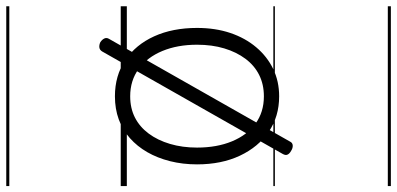

<svg xmlns="http://www.w3.org/2000/svg" viewBox="-356 -570 1300 629"><g transform="rotate(90 294.5 -255.0)"><path d="M295 19Q227 19 176.5 -15Q126 -49 98.5 -109.5Q71 -170 71 -250Q71 -310 87.5 -359Q104 -408 134.5 -444Q165 -480 205.5 -499.5Q246 -519 295 -519Q361 -519 411 -485Q461 -451 489.5 -390.5Q518 -330 518 -250Q518 -203 507.5 -161.5Q497 -120 478 -87Q459 -54 432 -30Q405 -6 370.5 6.5Q336 19 295 19ZM295 -31Q334 -31 364.5 -46.5Q395 -62 417 -91.5Q439 -121 451 -161.5Q463 -202 463 -250Q463 -315 442.5 -364.5Q422 -414 384.5 -441.5Q347 -469 295 -469Q256 -469 225 -453.5Q194 -438 172 -408.5Q150 -379 138 -339Q126 -299 126 -250Q126 -186 146.5 -136.5Q167 -87 205 -59Q243 -31 295 -31ZM148 61Q143 69 135 70Q127 71 118 67Q109 61 105.5 53.5Q102 46 107 38L443 -554Q447 -563 456 -563.5Q465 -564 474 -558Q483 -553 486 -546.5Q489 -540 484 -531ZM0 365H589V375H0ZM0 -20H589V0H0ZM0 -505H589V-500H0ZM0 -885H589V-875H0Z"/></g></svg>

Font: Playwrite IT Moderna Guides
Style: Regular
Weight: 400
Designer: Veronika Burian, José Scaglione
Foundry: TypeTogether
Version: Version 1.003